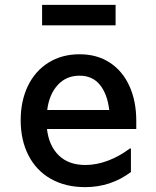

<svg xmlns="http://www.w3.org/2000/svg" viewBox="-20 -757 640 789"><path d="M540 -227H173Q181 -158 221.5 -118.5Q262 -79 331 -79Q376 -79 423 -96.5Q470 -114 514 -147H518V-50Q435 12 330 12Q249 12 189 -22Q129 -56 97 -118.5Q65 -181 65 -263Q65 -342 94.5 -403.5Q124 -465 179 -499.5Q234 -534 307 -534Q379 -534 431.5 -499.5Q484 -465 512 -403Q540 -341 540 -261ZM174 -305H429Q421 -371 390.5 -408.5Q360 -446 307 -446Q252 -446 217 -407.5Q182 -369 174 -305ZM455 -737V-653H153V-737Z"/></svg>

Font: Amiko SemiBold
Style: Regular
Weight: 600
Designer: Pablo Impallari, Rodrigo Fuenzalida, Andres Torresi
Foundry: Impallari Type
Version: Version 1.001; ttfautohint (v1.3)